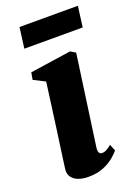

<svg xmlns="http://www.w3.org/2000/svg" viewBox="-142 -795 631 867"><g transform="rotate(-20 173.5 -361.0)"><path d="M128.5 10.5Q100 10.5 79.2 2.2Q58.5 -6 48.2 -21.5Q38 -37 41 -59Q43 -76 47 -104.2Q51 -132.5 56.2 -170.2Q61.5 -208 67.8 -253.8Q74 -299.5 81 -351.5Q88 -403.5 95.5 -459.5L40.5 -487.5L46.5 -521.5L243 -550.5L267.5 -536L207 -104Q204.5 -86 208.8 -77.8Q213 -69.5 223.5 -69.5Q233 -69.5 243 -74.5Q253 -79.5 268.5 -92L281.5 -61Q272.5 -49.5 252.8 -32.5Q233 -15.5 202 -2.5Q171 10.5 128.5 10.5ZM66.5 -732H347L334 -632.5H53.5Z"/></g></svg>

Font: Merriweather 60pt Black
Style: Italic
Weight: 900
Italic angle: -7.8°
Version: Version 2.101